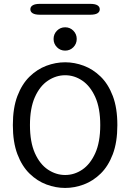

<svg xmlns="http://www.w3.org/2000/svg" viewBox="-20 -940 659 971"><path d="M309.5 10.5Q261.5 10.5 214.8 -7Q168 -24.5 129.5 -62Q91 -99.5 68 -160.2Q45 -221 45 -307.5Q45 -394 68 -454.5Q91 -515 129.5 -552.5Q168 -590 214.8 -607.5Q261.5 -625 309.5 -625Q357 -625 403.8 -607.5Q450.5 -590 489 -552.5Q527.5 -515 550.5 -454.5Q573.5 -394 573.5 -307.5Q573.5 -221 550.5 -160.2Q527.5 -99.5 489 -62Q450.5 -24.5 403.8 -7Q357 10.5 309.5 10.5ZM309.5 -55Q356 -55 396.2 -82.2Q436.5 -109.5 461.8 -165.5Q487 -221.5 487 -307.5Q487 -393 461.8 -449Q436.5 -505 396.2 -532.2Q356 -559.5 309.5 -559.5Q263.5 -559.5 222.5 -532.2Q181.5 -505 156.5 -449Q131.5 -393 131.5 -307.5Q131.5 -221.5 156.5 -165.5Q181.5 -109.5 222.5 -82.2Q263.5 -55 309.5 -55ZM309.5 -684Q285 -684 268 -701.2Q251 -718.5 251 -743Q251 -767.5 268 -784.8Q285 -802 309.5 -802Q334 -802 351 -784.8Q368 -767.5 368 -743Q368 -718.5 351 -701.2Q334 -684 309.5 -684ZM133.5 -893Q133.5 -906 145.5 -913.2Q157.5 -920.5 182.5 -920.5H435.5Q461 -920.5 472.8 -913.2Q484.5 -906 484.5 -893Q484.5 -880 472.8 -872.8Q461 -865.5 435.5 -865.5H182.5Q157.5 -865.5 145.5 -872.8Q133.5 -880 133.5 -893Z"/></svg>

Font: Sono ExtraLight Monospace
Style: Regular
Weight: 400
Version: Version 2.112